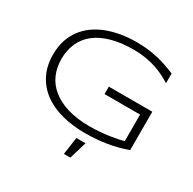

<svg xmlns="http://www.w3.org/2000/svg" viewBox="-188 -878 1286 1277"><g transform="rotate(30 455.0 -240.0)"><path d="M507.8 -683.1Q554.2 -683.1 594.2 -678.5Q634.3 -673.8 670.9 -665.3Q707.5 -656.7 742.2 -644.8Q776.9 -632.8 812 -618.2V-543.9Q784.2 -561.5 752.7 -577.1Q721.2 -592.8 684.8 -604.5Q648.4 -616.2 606.7 -623Q564.9 -629.9 517.1 -629.9Q419.4 -629.9 346.7 -609.4Q273.9 -588.9 225.6 -550.8Q177.2 -512.7 153.1 -458Q128.9 -403.3 128.9 -335Q128.9 -271 152.6 -217Q176.3 -163.1 224.4 -124Q272.5 -85 344.7 -63Q417 -41 514.2 -41Q552.2 -41 589.6 -43.9Q627 -46.9 660.2 -51.5Q693.4 -56.2 720.7 -61.8Q748 -67.4 767.1 -73.2V-276.9H494.1V-334H828.1V-39.1Q792 -26.4 755.1 -16.6Q718.3 -6.8 679 -0.2Q639.6 6.3 597.4 9.8Q555.2 13.2 508.8 13.2Q414.1 13.2 333 -8.1Q252 -29.3 192.6 -72.5Q133.3 -115.7 99.6 -181.2Q65.9 -246.6 65.9 -335Q65.9 -394 81.5 -442.6Q97.2 -491.2 125.7 -530Q154.3 -568.8 194.6 -597.7Q234.9 -626.5 283.9 -645.3Q333 -664.1 389.6 -673.6Q446.3 -683.1 507.8 -683.1ZM508.3 203.1H459L478 69.8H548.3Z"/></g></svg>

Font: Syncopate
Style: Regular
Weight: 300
Width: 7
Designer: Astigmatic (AOETI)
Foundry: Astigmatic (AOETI)
Version: Version 001.000